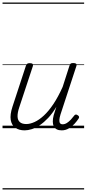

<svg xmlns="http://www.w3.org/2000/svg" viewBox="-20 -1015 686 1520"><path d="M175 17Q131 17 101.5 -3.5Q72 -24 65 -65.5Q58 -107 79 -171L185 -494Q189 -506 195.5 -510.5Q202 -515 216 -515Q232 -515 238 -509Q244 -503 240 -491L132 -164Q118 -122 119 -92.5Q120 -63 137.5 -48Q155 -33 188 -33Q218 -33 253.5 -49Q289 -65 327 -100Q365 -135 402.5 -191Q440 -247 476 -327L530 -495Q534 -508 540 -512Q546 -516 560 -516Q576 -516 582.5 -510.5Q589 -505 585 -493L459 -109Q451 -83 450 -65.5Q449 -48 455.5 -39.5Q462 -31 476 -31Q493 -31 509.5 -41.5Q526 -52 540.5 -67.5Q555 -83 566 -98Q571 -106 578 -108Q585 -110 595 -103Q605 -97 606 -90Q607 -83 602 -76Q590 -57 570.5 -35.5Q551 -14 525 1.5Q499 17 468 17Q444 17 428.5 8.5Q413 0 405.5 -15.5Q398 -31 398 -53Q398 -75 405 -103L426 -169Q395 -117 361.5 -81.5Q328 -46 295 -24Q262 -2 231.5 7.5Q201 17 175 17ZM0 475H646V485H0ZM0 -20H646V0H0ZM0 -505H646V-500H0ZM0 -995H646V-985H0Z"/></svg>

Font: Playwrite SK Guides
Style: Regular
Weight: 400
Designer: Veronika Burian, José Scaglione
Foundry: TypeTogether
Version: Version 1.003